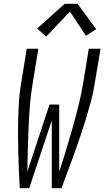

<svg xmlns="http://www.w3.org/2000/svg" viewBox="-20 -992 550 1012"><path d="M84 0Q81 -46 79.5 -91.5Q78 -137 76.5 -182.5Q75 -228 75 -274Q75 -320 76 -366Q77 -412 80 -458.5Q83 -505 91 -551L121 -735H182L152 -551Q142 -493 137.5 -434.5Q133 -376 130.5 -318Q128 -260 126.5 -202Q125 -144 124 -87L241 -441H292V-87Q311 -144 328.5 -202Q346 -260 362.5 -318Q379 -376 393.5 -434.5Q408 -493 418 -551L448 -735H510L479 -551Q472 -504 459.5 -458Q447 -412 433 -366Q419 -320 403.5 -274Q388 -228 371.5 -182.5Q355 -137 338 -91Q321 -45 304 0H253V-357L134 0ZM223 -799 176 -842 321 -972H389L487 -838L433 -803L349 -931Z"/></svg>

Font: Iosevka Curly Light Oblique
Style: Regular
Weight: 300
Italic angle: -9°
Monospace: yes
Designer: Belleve Invis
Foundry: Belleve Invis
Version: Version 11.1.0; ttfautohint (v1.8.3)